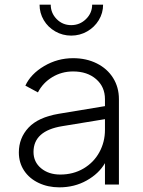

<svg xmlns="http://www.w3.org/2000/svg" viewBox="-20 -793 613 825"><path d="M61 -138Q61 -200 102.5 -244.5Q144 -289 232 -304L431 -337V-367Q431 -420 393 -453Q355 -486 294 -486Q245 -486 204.5 -461.5Q164 -437 143 -396L89 -425Q112 -475 169.5 -509Q227 -543 294 -543Q351 -543 396 -520.5Q441 -498 466 -458Q491 -418 491 -367V0H431V-92Q405 -47 352.5 -17.5Q300 12 235 12Q186 12 146 -7Q106 -26 83.5 -60Q61 -94 61 -138ZM239 -43Q295 -43 339 -69Q383 -95 407 -139Q431 -183 431 -235V-281L248 -251Q124 -231 124 -140Q124 -97 156.5 -70Q189 -43 239 -43ZM150 -773H198Q198 -737 223.5 -711Q249 -685 286 -685Q323 -685 349.5 -711Q376 -737 376 -773H423Q423 -737 404.5 -706.5Q386 -676 354.5 -658Q323 -640 286 -640Q249 -640 217.5 -658Q186 -676 168 -706.5Q150 -737 150 -773Z"/></svg>

Font: Evergrow Sans
Style: Light
Weight: 300
Foundry: 10Web
Version: Version 1.000